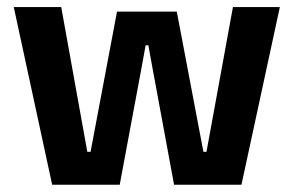

<svg xmlns="http://www.w3.org/2000/svg" viewBox="-20 -510 810 530"><path d="M310.5 0H124L18 -490.5H149L221 -91H230L303 -478H468L541.5 -91H550L623 -490.5H752.5L646.5 0H460.5L400.5 -324.5L389.5 -385H382L371 -324.5Z"/></svg>

Font: Anek Devanagari Medium SemiBold
Style: Regular
Weight: 600
Version: Version 1.003